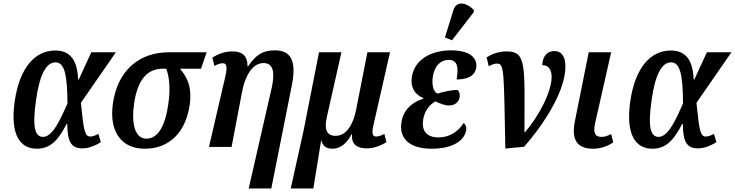

<svg xmlns="http://www.w3.org/2000/svg" viewBox="-20 -832 4161 1087"><path d="M189 10C276 10 317 -55 357 -130H361C361 -23 388 8 447 8C486 8 525 -11 551 -27L537 -74C522 -66 505 -59 492 -59C460 -59 454 -90 438 -250L636 -536H497L426 -382H422C418 -513 359 -546 293 -546C179 -546 91 -451 63 -257C36 -65 96 10 189 10ZM224 -57C178 -57 162 -111 184 -265C204 -410 242 -479 294 -479C345 -479 361 -411 362 -246C323 -159 279 -57 224 -57Z M800 10C949 10 1034 -96 1054 -239C1069 -346 1035 -400 999 -443H1118L1150 -536H935C773 -536 646 -438 619 -245C597 -88 666 10 800 10ZM809 -47C748 -47 722 -122 739 -244C760 -393 822 -443 902 -443H921C934 -411 948 -344 933 -244C916 -119 874 -47 809 -47Z M1388 235H1516L1633 -353C1659 -488 1627 -547 1536 -547C1472 -547 1430 -525 1385 -457H1381C1382 -520 1348 -541 1295 -541C1252 -541 1212 -525 1182 -506L1194 -459C1213 -469 1229 -474 1241 -474C1264 -474 1268 -454 1256 -400L1163 0H1291L1351 -315C1367 -398 1407 -475 1472 -475C1527 -475 1537 -424 1519 -338Z M1626 235H1754L1798 -36H1800C1807 -4 1829 10 1862 10C1910 10 1946 -24 1970 -72H1973C1968 -12 2004 8 2057 8C2094 8 2132 -5 2168 -27L2156 -74C2141 -66 2124 -59 2110 -59C2091 -59 2083 -73 2093 -118L2188 -536H2060L1996 -210C1979 -125 1940 -63 1880 -63C1824 -63 1816 -107 1831 -172L1913 -536H1786L1699 -94Z M2539 -604 2662 -763 2663 -775C2624 -816 2565 -832 2547 -775L2499 -620ZM2424 10C2549 10 2610 -40 2619 -94C2623 -115 2614 -129 2605 -136C2576 -89 2527 -54 2463 -54C2389 -54 2366 -98 2376 -157C2386 -214 2421 -245 2445 -258C2474 -245 2497 -235 2521 -235C2553 -234 2578 -254 2582 -281C2585 -300 2580 -314 2570 -323C2538 -323 2493 -313 2456 -302C2435 -312 2422 -351 2431 -402C2441 -459 2474 -493 2520 -493C2571 -493 2577 -449 2565 -382C2644 -383 2669 -412 2676 -447C2684 -497 2650 -547 2533 -547C2418 -547 2328 -493 2312 -399C2302 -338 2328 -296 2377 -277L2376 -273C2318 -255 2265 -215 2253 -141C2238 -53 2293 10 2424 10Z M2735 -507 2747 -457C2766 -467 2780 -472 2793 -472C2836 -472 2832 -435 2841 9L2947 -1C3029 -93 3181 -298 3181 -456C3181 -518 3155 -543 3119 -543C3079 -543 3052 -515 3050 -463C3081 -464 3103 -443 3103 -396C3103 -312 3030 -173 2951 -82H2949C2950 -464 2962 -541 2848 -541C2811 -541 2769 -530 2735 -507Z M3339 10C3383 10 3424 -7 3452 -26L3440 -73C3418 -62 3405 -57 3385 -57C3347 -57 3337 -83 3350 -138L3440 -536H3313L3234 -142C3213 -33 3254 10 3339 10Z M3674 10C3761 10 3802 -55 3842 -130H3846C3846 -23 3873 8 3932 8C3971 8 4010 -11 4036 -27L4022 -74C4007 -66 3990 -59 3977 -59C3945 -59 3939 -90 3923 -250L4121 -536H3982L3911 -382H3907C3903 -513 3844 -546 3778 -546C3664 -546 3576 -451 3548 -257C3521 -65 3581 10 3674 10ZM3709 -57C3663 -57 3647 -111 3669 -265C3689 -410 3727 -479 3779 -479C3830 -479 3846 -411 3847 -246C3808 -159 3764 -57 3709 -57Z"/></svg>

Font: Noto Serif Condensed SemiBold
Style: Italic
Weight: 600
Width: 3
Italic angle: -12°
Designer: Monotype Design Team
Foundry: Monotype Imaging Inc.
Version: Version 2.014